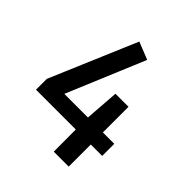

<svg xmlns="http://www.w3.org/2000/svg" viewBox="-193 -862 1002 1002"><g transform="rotate(45 307.5 -361.0)"><path d="M467.7 -252.3H551.8V-163.1H467.7V0H357.4L356.9 -163.1H63.1V-243.1L266.7 -722.1L363.6 -683.6L183.1 -252.3H357.4L371.3 -441.5H467.7Z"/></g></svg>

Font: Fira Code Fixed Medium
Style: Regular
Weight: 500
Monospace: yes
Designer: Carrois Corporate, Edenspiekermann AG, Nikita Prokopov
Foundry: Carrois Corporate, Edenspiekermann AG, Nikita Prokopov
Version: Version 5.002